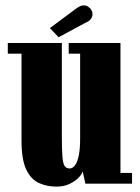

<svg xmlns="http://www.w3.org/2000/svg" viewBox="-20 -683 520 714"><path d="M190 11Q154 11 124.5 -2.5Q95 -16 77.5 -52.8Q60 -89.5 60 -160V-483.5H9V-523H210V-177.5Q210 -128 212 -101.8Q214 -75.5 220.2 -66Q226.5 -56.5 239 -56.5Q249.5 -56.5 258.5 -67.8Q267.5 -79 272.8 -103.8Q278 -128.5 278 -169V-483.5H235.5V-523H428V-40H471V0H297.5L287.5 -45.5Q285 -35.5 272.2 -22.2Q259.5 -9 238.5 1Q217.5 11 190 11ZM198 -544.5 165.5 -578.5 263 -651Q270.5 -656.5 277.5 -659.8Q284.5 -663 291 -663Q301 -663 308.5 -657.8Q316 -652.5 320 -645.5Q324 -638.5 324 -630.5Q324 -621 318 -612.5Q312 -604 298 -598.5Z"/></svg>

Font: Imbue Thin 10pt Black
Style: Regular
Weight: 900
Version: Version 1.102